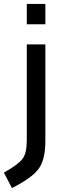

<svg xmlns="http://www.w3.org/2000/svg" viewBox="-52 -726 328 982"><path d="M85 -6V-499H180V-5Q180 90 146 137Q112 184 9 236L-32 157Q42 115 63.5 86Q85 57 85 -6ZM85 -602V-706H180V-602Z"/></svg>

Font: TitilliumText22L Lt
Style: Medium
Weight: 500
Designer: Campivisivi
Foundry: Campivisivi
Version: 1.000